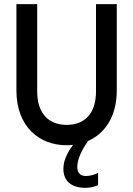

<svg xmlns="http://www.w3.org/2000/svg" viewBox="-20 -690 640 924"><path d="M59 -670V-255C59 -80 169 9 301 9C312 9 322 8 332 7C302 46 285 86 285 122C285 181 323 214 391 214C411 214 433 210 452 201V142C433 152 412 157 392 157C366 157 352 141 352 113C352 79 371 35 403 -10H400C483 -45 542 -127 542 -255V-670H442V-250C442 -142 386 -89 301 -89C216 -89 159 -142 159 -250V-670Z"/></svg>

Font: LT Wave Mono Medium
Style: Regular
Weight: 500
Designer: Daniel Lyons
Version: Version 2.5 (Glyphs App)